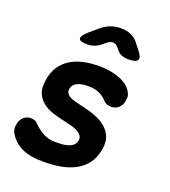

<svg xmlns="http://www.w3.org/2000/svg" viewBox="-143 -889 887 1004"><g transform="rotate(20 300.0 -387.5)"><path d="M218 10Q185 10 157.5 6.5Q130 3 106.5 -6Q83 -15 64 -29Q45 -43 30 -64Q20 -77 15.5 -91.5Q11 -106 15 -125Q19 -152 36 -167Q53 -182 76 -182Q85 -182 95.5 -179Q106 -176 114 -167Q139 -141 169 -124.5Q199 -108 239 -108Q257 -108 275.5 -109.5Q294 -111 309.5 -116Q325 -121 336 -131Q347 -141 350 -157Q353 -172 345.5 -183Q338 -194 324.5 -202Q311 -210 294 -215Q277 -220 259 -224Q223 -232 187.5 -242Q152 -252 125.5 -271Q99 -290 85.5 -320.5Q72 -351 81 -400Q88 -442 108 -472Q128 -502 159 -522Q190 -542 230.5 -551Q271 -560 319 -560Q381 -560 431 -541.5Q481 -523 502 -488Q508 -479 511 -467.5Q514 -456 511 -439Q507 -412 490 -396.5Q473 -381 448 -381Q436 -381 424 -385.5Q412 -390 404 -400Q391 -416 365.5 -429Q340 -442 298 -442Q280 -442 265.5 -439Q251 -436 239.5 -430.5Q228 -425 221 -416.5Q214 -408 212 -396Q209 -382 214.5 -372.5Q220 -363 230 -356.5Q240 -350 253.5 -346Q267 -342 279 -339Q316 -331 355.5 -319.5Q395 -308 426 -288Q457 -268 473.5 -236Q490 -204 482 -155Q473 -106 448 -74Q423 -42 387 -23.5Q351 -5 307.5 2.5Q264 10 218 10ZM220 -645Q178 -645 174 -660Q170 -675 204 -705L246 -741Q272 -764 299.5 -774.5Q327 -785 358 -785Q389 -785 413.5 -774.5Q438 -764 456 -741L484 -705Q508 -675 499 -660Q490 -645 448 -645Q427 -645 410 -652Q393 -659 381 -675L374 -684Q360 -701 343.5 -701Q327 -701 308 -684L296 -674Q278 -659 259.5 -652Q241 -645 220 -645Z"/></g></svg>

Font: Maple Mono
Style: Bold Italic
Weight: 700
Italic angle: -10°
Monospace: yes
Designer: subframe7536
Version: Version 7.000